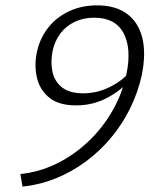

<svg xmlns="http://www.w3.org/2000/svg" viewBox="-20 -687 557 716"><path d="M264 -294Q199 -294 163.5 -323Q128 -352 117.5 -398Q107 -444 118 -495Q130 -547 161 -585.5Q192 -624 238.5 -645.5Q285 -667 342 -667Q411 -667 453.5 -635.5Q496 -604 510.5 -546.5Q525 -489 509 -408Q495 -344 466 -284.5Q437 -225 395 -174.5Q353 -124 300.5 -85Q248 -46 188.5 -22Q129 2 64 9L56 -38Q126 -45 190.5 -76.5Q255 -108 309 -159Q363 -210 400 -275Q437 -340 452 -413Q471 -507 440.5 -564Q410 -621 331 -621Q291 -621 258.5 -605.5Q226 -590 205 -562Q184 -534 176 -496Q168 -456 175.5 -420Q183 -384 211 -361.5Q239 -339 291 -339Q342 -339 390.5 -363Q439 -387 475 -430L485 -409Q442 -357 386 -325.5Q330 -294 264 -294Z"/></svg>

Font: Ysabeau Office Light
Style: Italic
Weight: 300
Italic angle: -12°
Designer: Christian Thalmann (Catharsis Fonts)
Version: Version 2.001;gftools[0.9.30]; featfreeze: tnum,lnum,ss02